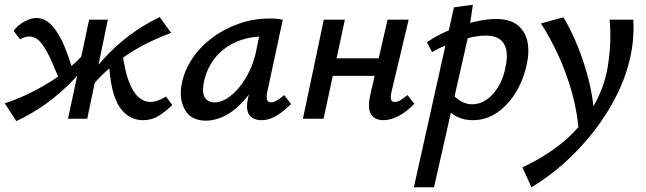

<svg xmlns="http://www.w3.org/2000/svg" viewBox="-25 -501 2725 810"><path d="M44 10 -5 -65Q41 -80 89 -102.5Q137 -125 184.5 -154.5Q232 -184 275 -221Q318 -258 353 -302L381 -283Q336 -218 284.5 -164Q233 -110 173.5 -66.5Q114 -23 44 10ZM239 -133Q215 -191 194 -239.5Q173 -288 150.5 -317.5Q128 -347 98 -347Q89 -347 78 -343.5Q67 -340 60 -335L32 -371Q50 -394 77 -409.5Q104 -425 128 -425Q166 -425 195 -392.5Q224 -360 246 -307.5Q268 -255 285 -193ZM262 0 351 -418H430L343 0ZM347 -117 319 -136Q364 -200 413.5 -254Q463 -308 521.5 -352Q580 -396 649 -429L697 -362Q652 -346 604.5 -323Q557 -300 511 -269.5Q465 -239 423 -201Q381 -163 347 -117ZM578 6Q539 6 508 -18Q477 -42 458.5 -93.5Q440 -145 435 -229L490 -288Q500 -208 517.5 -160.5Q535 -113 558.5 -92Q582 -71 610 -71Q620 -71 632 -74Q644 -77 655 -82.5Q666 -88 675 -94L702 -58Q672 -29 643.5 -11.5Q615 6 578 6Z M844 8Q781 8 755 -38Q729 -84 742 -149Q753 -204 786 -253.5Q819 -303 869.5 -341Q920 -379 982.5 -401Q1045 -423 1115 -423Q1133 -423 1145 -421.5Q1157 -420 1168 -418L1102 -111Q1094 -69 1118 -69Q1129 -69 1143.5 -77.5Q1158 -86 1174 -100L1203 -62Q1167 -27 1137.5 -10.5Q1108 6 1079 6Q1057 6 1041 -3Q1025 -12 1019.5 -32Q1014 -52 1021 -85L1056 -243L1104 -277Q1089 -215 1062 -162.5Q1035 -110 999.5 -71.5Q964 -33 924 -12.5Q884 8 844 8ZM880 -69Q907 -69 934 -86.5Q961 -104 985 -133.5Q1009 -163 1027 -200.5Q1045 -238 1054 -278L1075 -381L1122 -344Q1114 -346 1105 -346.5Q1096 -347 1087 -347Q1036 -347 993 -332.5Q950 -318 917.5 -292Q885 -266 863.5 -229.5Q842 -193 834 -149Q827 -105 841 -87Q855 -69 880 -69Z M1592 6Q1571 6 1555 -3.5Q1539 -13 1533.5 -36.5Q1528 -60 1537 -100L1610 -418H1699L1626 -111Q1622 -93 1624.5 -82Q1627 -71 1641 -71Q1652 -71 1664 -78Q1676 -85 1694 -100L1723 -63Q1690 -29 1656.5 -11.5Q1623 6 1592 6ZM1253 0 1341 -418H1430L1340 0ZM1331 -181 1347 -255H1620L1604 -181Z M1721 289 1890 -470 1970 -481 1950 -348 1806 289ZM1970 6Q1936 6 1910 -5.5Q1884 -17 1866.5 -35Q1849 -53 1841 -73L1876 -114Q1895 -88 1918.5 -74.5Q1942 -61 1967 -61Q1999 -61 2026.5 -79.5Q2054 -98 2076 -133Q2098 -168 2107 -215Q2122 -280 2101.5 -315.5Q2081 -351 2023 -351Q2003 -351 1975 -346Q1947 -341 1916.5 -331.5Q1886 -322 1855 -309.5Q1824 -297 1798 -281L1776 -323Q1822 -354 1875.5 -376Q1929 -398 1979.5 -409.5Q2030 -421 2067 -421Q2126 -421 2158 -395.5Q2190 -370 2199.5 -328Q2209 -286 2199 -238Q2186 -170 2153 -114.5Q2120 -59 2073 -26.5Q2026 6 1970 6Z M2217 289 2179 205Q2250 172 2310 129.5Q2370 87 2415 35.5Q2460 -16 2490.5 -74.5Q2521 -133 2535 -198Q2545 -249 2548.5 -304Q2552 -359 2547 -418H2647Q2649 -379 2646 -339.5Q2643 -300 2634 -260Q2616 -178 2576.5 -99Q2537 -20 2481 52Q2425 124 2358 184.5Q2291 245 2217 289ZM2418 72Q2413 -20 2389 -106.5Q2365 -193 2330 -268.5Q2295 -344 2257 -402L2352 -428Q2386 -372 2414.5 -300Q2443 -228 2461.5 -151Q2480 -74 2482 1Z"/></svg>

Font: Ysabeau SemiBold
Style: Italic
Weight: 600
Italic angle: -12°
Designer: Christian Thalmann (Catharsis Fonts)
Version: Version 2.002